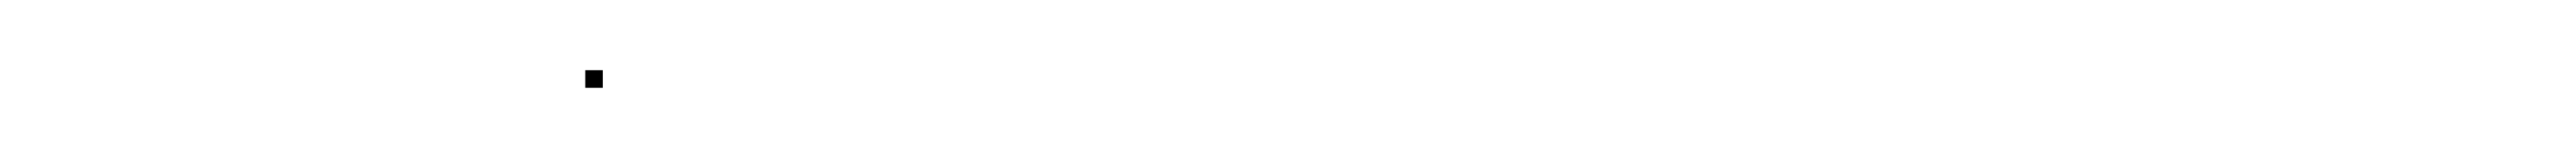

<svg xmlns="http://www.w3.org/2000/svg" viewBox="-20 -553 735 45"><path d="M147 -528V-533H152V-528Z"/></svg>

Font: FRB American Cursive Just Beginnings
Style: Italic
Weight: 400
Italic angle: -25°
Version: Version 2.0;Modular Font Editor K font №1